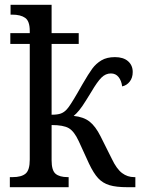

<svg xmlns="http://www.w3.org/2000/svg" viewBox="-20 -780 590 800"><path d="M21 -42H33Q69 -42 86.5 -56.5Q104 -71 104 -115V-597H23V-642H104V-651Q104 -692 85 -705.5Q66 -719 31 -719H24V-760H195V-642H308V-597H195V-302Q220 -302 233.5 -307Q247 -312 258 -324Q270 -336 303 -393L323 -428Q349 -473 364.5 -494Q380 -515 402.5 -528.5Q425 -542 459 -542Q494 -542 513.5 -525Q533 -508 533 -480Q533 -456 520.5 -440Q508 -424 489 -420Q486 -444 474 -459Q462 -474 442 -474Q420 -474 402.5 -456.5Q385 -439 361 -398Q356 -390 339 -362.5Q322 -335 310 -320.5Q298 -306 287 -297Q328 -293 353 -273.5Q378 -254 399 -212L446 -118Q466 -76 488.5 -59Q511 -42 539 -42H544V0H511Q464 0 436 -8.5Q408 -17 389 -37.5Q370 -58 351 -98L308 -192Q289 -233 266.5 -246Q244 -259 195 -259V-112Q195 -70 211.5 -56Q228 -42 262 -42H266V0H21Z"/></svg>

Font: Noto Serif Narrow
Style: Regular
Weight: 400
Width: 4
Designer: Monotype Design Team
Foundry: Monotype Imaging Inc.
Version: Version 1.001